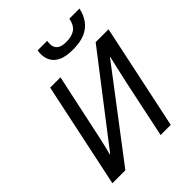

<svg xmlns="http://www.w3.org/2000/svg" viewBox="-255 -1083 1228 1228"><g transform="rotate(-45 358.5 -469.5)"><path d="M38.1 0 189 -713.9H282.2L197.8 -319.3Q192.4 -291.5 184.6 -257.6Q176.8 -223.6 169.4 -192.1Q162.1 -160.6 156.7 -141.6H159.7L600.6 -713.9H716.8L565.9 0H474.1L557.6 -395.5Q564.9 -427.2 572.3 -460.7Q579.6 -494.1 586.7 -525.4Q593.8 -556.6 600.1 -581.1L597.7 -581.5L155.3 0ZM463.9 -782.2Q402.8 -782.2 366.5 -798.8Q330.1 -815.4 314 -844.2Q297.9 -873 297.9 -909.2Q297.9 -917 298.8 -925.5Q299.8 -934.1 301.3 -939H387.2Q386.2 -931.2 385.5 -925Q384.8 -918.9 384.8 -912.6Q384.8 -881.3 405 -864.3Q425.3 -847.2 470.2 -847.2Q517.1 -847.2 547.1 -866.9Q577.1 -886.7 587.9 -939H679.2Q668.9 -891.1 643.8 -856Q618.7 -820.8 575 -801.5Q531.2 -782.2 463.9 -782.2Z"/></g></svg>

Font: Open Sans Medium
Style: Italic
Weight: 500
Italic angle: -12°
Designer: Monotype Design Team
Foundry: Monotype Imaging Inc.
Version: Version 3.000